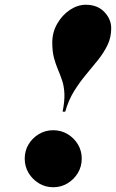

<svg xmlns="http://www.w3.org/2000/svg" viewBox="-20 -778 488 808"><path d="M243.5 -308Q252.5 -353 251 -384.2Q249.5 -415.5 241.5 -439.2Q233.5 -463 224 -485.2Q214.5 -507.5 207.2 -534.2Q200 -561 200 -599Q200 -642 220.8 -678.2Q241.5 -714.5 274 -736.2Q306.5 -758 341 -758Q390 -758 419 -727.8Q448 -697.5 448 -659Q448 -620.5 432.5 -588.5Q417 -556.5 393 -526.2Q369 -496 342 -464Q315 -432 291.5 -394Q268 -356 254.5 -308ZM204 10Q171 10 143.8 -6.5Q116.5 -23 100.2 -50.2Q84 -77.5 84 -110.5Q84 -143.5 100.2 -170.5Q116.5 -197.5 143.8 -213.8Q171 -230 204 -230Q237 -230 264.2 -213.8Q291.5 -197.5 307.8 -170.5Q324 -143.5 324 -110.5Q324 -77.5 307.8 -50.2Q291.5 -23 264.2 -6.5Q237 10 204 10Z"/></svg>

Font: Bodoni Moda Black
Style: Italic
Weight: 900
Italic angle: -13°
Version: Version 2.005